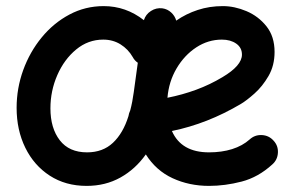

<svg xmlns="http://www.w3.org/2000/svg" viewBox="-20 -564 980 632"><path d="M876.5 -22.9Q830.1 19.5 775.4 33.7Q720.7 47.9 668 47.9Q603 47.9 548.3 22.7Q493.7 -2.4 460 -55.7Q425.8 -7.3 376.5 20.3Q327.1 47.9 265.1 47.9Q195.8 47.9 143.8 14.2Q91.8 -19.5 63.2 -77.9Q34.7 -136.2 34.7 -209Q34.7 -273.4 56.4 -333.3Q78.1 -393.1 117.2 -440.7Q156.2 -488.3 208.5 -516.1Q260.7 -543.9 321.3 -543.9Q394.5 -543.9 453.6 -497.6Q459.5 -516.6 476.8 -527.8Q494.1 -539.1 514.6 -536.6Q531.2 -534.2 543.5 -522.9Q555.7 -511.7 560.1 -496.1Q592.3 -518.6 630.9 -531.2Q669.4 -543.9 713.4 -543.9Q752 -543.9 791.3 -527.3Q830.6 -510.7 857.2 -477.3Q883.8 -443.8 883.8 -393.1Q883.8 -348.1 863.8 -313.7Q843.8 -279.3 817.6 -256.1Q791.5 -232.9 773.4 -222.2Q663.1 -156.7 545.9 -132.8Q576.7 -62.5 668 -62.5Q710 -62.5 744.1 -73.2Q778.3 -84 801.8 -105Q818.8 -120.6 842 -119.4Q865.2 -118.2 880.4 -101.1Q896 -84.5 894.8 -61.3Q893.6 -38.1 876.5 -22.9ZM710.4 -433.6Q665 -433.6 626 -408Q586.9 -382.3 561.3 -338.9Q535.6 -295.4 531.2 -242.2Q580.6 -252 625.7 -268.6Q670.9 -285.2 712.4 -310.1Q776.4 -348.1 776.4 -384.3Q776.4 -407.2 757.6 -420.4Q738.8 -433.6 710.4 -433.6ZM266.6 -62.5Q318.4 -62.5 351.8 -94Q385.3 -125.5 402.8 -181.6Q404.3 -191.4 408.7 -200.7Q416 -228 420.4 -261.2L433.6 -357.4Q422.9 -364.7 417 -376Q401.9 -402.3 376.7 -418Q351.6 -433.6 319.8 -433.6Q270 -433.6 230.7 -401.1Q191.4 -368.7 168.7 -316.9Q146 -265.1 146 -207.5Q146 -142.1 176.8 -102.3Q207.5 -62.5 266.6 -62.5Z"/></svg>

Font: Mikhak-FD SemiBold
Style: Regular
Weight: 600
Designer: Amin Abedi
Version: Version 3.2